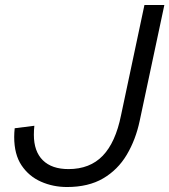

<svg xmlns="http://www.w3.org/2000/svg" viewBox="-20 -735 680 771"><path d="M39 -220 118 -230Q117 -223 116.5 -212.5Q116 -202 116 -194Q116 -127 152 -91.5Q188 -56 255 -56Q341 -56 392.5 -109.5Q444 -163 466 -272L560 -715H640L541 -250Q525 -174 489 -113.5Q453 -53 394 -18.5Q335 16 249 16Q193 16 144.5 -5.5Q96 -27 66.5 -71Q37 -115 37 -185Q37 -195 37.5 -202Q38 -209 39 -220Z"/></svg>

Font: Wix Madefor Text
Style: Italic
Weight: 400
Italic angle: -12°
Designer: Dalton Maag Ltd
Foundry: Dalton Maag Ltd
Version: Version 3.100